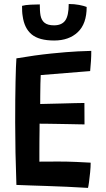

<svg xmlns="http://www.w3.org/2000/svg" viewBox="-20 -910 518 936"><path d="M409 6Q356.5 3 306.5 0.5Q256.5 -2 203.5 -3.5Q169 -4.5 131.8 -5.8Q94.5 -7 60 -8.5Q57 -89 55.5 -166.2Q54 -243.5 54 -312.5Q54 -432.5 55.8 -513Q57.5 -593.5 60 -625.5Q151 -641 229 -649Q307 -657 359.2 -659.5Q411.5 -662 425 -662Q425 -636 423.5 -612.8Q422 -589.5 419.5 -563.5L178.5 -544Q177.5 -530.5 177 -502Q176.5 -473.5 176.2 -444.8Q176 -416 176 -403Q190 -403.5 218.8 -404Q247.5 -404.5 281 -405.5Q314.5 -406.5 344.5 -407.2Q374.5 -408 391.5 -408L392 -303.5Q384.5 -303.5 363.2 -304Q342 -304.5 313.5 -305Q285 -305.5 256.2 -306Q227.5 -306.5 204.8 -306.8Q182 -307 173 -307Q173 -299 172.8 -275.5Q172.5 -252 172.2 -222.2Q172 -192.5 172 -165Q172 -137.5 172 -122Q181 -122 209.2 -122.2Q237.5 -122.5 264 -122.5Q309 -122.5 353.8 -120.5Q398.5 -118.5 422 -117Q422 -96.5 419.5 -70.5Q417 -44.5 414 -22.8Q411 -1 409 6ZM402.5 -876Q402.5 -794 359.2 -753.2Q316 -712.5 244 -712.5Q170.5 -712.5 134.5 -742.2Q98.5 -772 90.5 -831.5Q88.5 -842.5 88 -855.2Q87.5 -868 87.5 -881.5Q103.5 -886 129.5 -887.2Q155.5 -888.5 174 -888.5Q174 -873.5 174.8 -859.8Q175.5 -846 177.5 -835Q182 -811 197.5 -798.8Q213 -786.5 243.5 -786.5Q281 -786.5 298 -810Q315 -833.5 315 -890.5Q342 -890.5 365.8 -886Q389.5 -881.5 402.5 -876Z"/></svg>

Font: Grandstander Medium
Style: Regular
Weight: 500
Designer: Tyler Finck
Foundry: Etcetera Type Co
Version: Version 1.200; ttfautohint (v1.8.3)